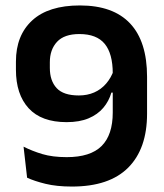

<svg xmlns="http://www.w3.org/2000/svg" viewBox="-20 -672 603 705"><path d="M273.5 -652Q395.5 -652 457.8 -585.8Q520 -519.5 520 -390V-254.5Q520 -126 450.8 -56.5Q381.5 13 244 13Q188 13 147.2 3Q106.5 -7 79.5 -19.5L66.5 -133.5Q98 -117.5 135.5 -106.2Q173 -95 225 -95Q312 -95 353 -135.8Q394 -176.5 394 -259V-402.5Q394 -475 364.5 -511Q335 -547 271.5 -547Q216 -547 189.5 -518.5Q163 -490 163 -443.5V-422.5Q163 -375.5 188 -348.5Q213 -321.5 269.5 -321.5Q300.5 -321.5 325.8 -332.5Q351 -343.5 369.5 -364.8Q388 -386 398 -415L416 -332H389Q380 -300.5 359.2 -276Q338.5 -251.5 305.2 -237.5Q272 -223.5 224.5 -223.5Q132 -223.5 85.2 -274.5Q38.5 -325.5 38.5 -416V-446Q38.5 -542 98.2 -597Q158 -652 273.5 -652Z"/></svg>

Font: Anek Bangla
Style: Semi-bold
Weight: 600
Designer: Sulekha Rajkumar (Bangla), Yesha Goshar (Latin)
Foundry: Ek Type
Version: Version 1.002;March 21, 2022;FontCreator 13.0.0.2683 64-bit